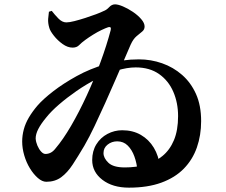

<svg xmlns="http://www.w3.org/2000/svg" viewBox="-20 -809 1040 883"><path d="M573 54Q498 54 451 18Q404 -18 404 -73Q404 -114 423 -145Q442 -176 474 -193Q506 -210 542 -210Q591 -210 628 -188.5Q665 -167 687.5 -129.5Q710 -92 715 -45L612 -26Q609 -59 598 -89.5Q587 -120 567.5 -139.5Q548 -159 519 -159Q494 -159 475 -144Q456 -129 456 -105Q456 -82 478.5 -60.5Q501 -39 554 -39Q604 -39 648 -51Q692 -63 726.5 -91Q761 -119 780 -164.5Q799 -210 799 -275Q799 -336 777 -387Q755 -438 711.5 -468.5Q668 -499 604 -499Q564 -499 517.5 -484.5Q471 -470 423.5 -445.5Q376 -421 332 -390.5Q288 -360 251.5 -328.5Q215 -297 192 -268Q168 -239 156 -215.5Q144 -192 144 -172Q145 -156 152 -139.5Q159 -123 169 -112Q179 -101 189 -101Q202 -101 213.5 -107Q225 -113 235 -126Q270 -167 307 -230.5Q344 -294 379 -370Q414 -446 442.5 -524Q471 -602 489 -670Q491 -679 488.5 -682.5Q486 -686 478 -684Q466 -680 447 -671Q428 -662 408 -649.5Q388 -637 373 -626Q355 -613 344 -601.5Q333 -590 314 -590Q291 -590 268 -606.5Q245 -623 228 -644.5Q211 -666 207 -680Q200 -703 201.5 -722.5Q203 -742 205 -755L218 -759Q231 -742 248.5 -724Q266 -706 285 -706Q299 -706 322.5 -712Q346 -718 372.5 -726.5Q399 -735 421.5 -743.5Q444 -752 456 -758Q470 -763 482 -776Q494 -789 509 -789Q523 -789 545.5 -779.5Q568 -770 591 -754.5Q614 -739 629.5 -721Q645 -703 645 -687Q645 -673 634 -664Q623 -655 608 -642.5Q593 -630 581 -604Q570 -578 551.5 -535.5Q533 -493 510.5 -441Q488 -389 463.5 -334.5Q439 -280 415 -229.5Q391 -179 368 -139Q339 -90 314.5 -52.5Q290 -15 261.5 6Q233 27 193 27Q174 27 154 9.5Q134 -8 117.5 -35Q101 -62 91.5 -94.5Q82 -127 82 -158Q82 -186 89.5 -214Q97 -242 113 -269Q129 -296 152 -323Q178 -353 224.5 -389Q271 -425 332.5 -459Q394 -493 467.5 -514.5Q541 -536 619 -536Q674 -536 725.5 -518Q777 -500 817.5 -464.5Q858 -429 881.5 -376.5Q905 -324 905 -252Q905 -187 885.5 -131Q866 -75 825.5 -33.5Q785 8 722 31Q659 54 573 54Z"/></svg>

Font: Noto Serif TC ExtraBold
Style: Regular
Weight: 800
Designer: Ryoko NISHIZUKA 西塚涼子 (kana & ideographs); Frank Grießhammer (Latin, Greek & Cyrillic); Wenlong ZHANG 张文龙 (bopomofo); San
Foundry: Adobe
Version: Version 2.002-H1;hotconv 1.1.0;makeotfexe 2.6.0